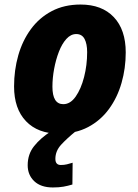

<svg xmlns="http://www.w3.org/2000/svg" viewBox="-20 -579 610 846"><path d="M240 10Q147 10 94.5 -45Q42 -100 42 -198Q42 -270 60.5 -335Q79 -400 116 -450.5Q153 -501 208 -530Q263 -559 335 -559Q429 -559 481.5 -503.5Q534 -448 534 -348Q534 -278 515.5 -213.5Q497 -149 460 -98.5Q423 -48 368 -19Q313 10 240 10ZM259 -120Q290 -120 313.5 -153.5Q337 -187 350.5 -239.5Q364 -292 364 -349Q364 -386 352.5 -407.5Q341 -429 316 -429Q292 -429 272.5 -407.5Q253 -386 239.5 -351Q226 -316 218.5 -275.5Q211 -235 211 -197Q211 -120 259 -120ZM213 247Q160 247 131 219.5Q102 192 102 149Q102 100 130.5 64.5Q159 29 204 0H313Q276 30 250 58Q224 86 224 121Q224 148 248 148Q263 148 275 145Q287 142 300 138L299 234Q279 240 259.5 243.5Q240 247 213 247Z"/></svg>

Font: Noto Sans Disp ExtBd
Style: Italic
Weight: 800
Italic angle: -12°
Designer: Monotype Design Team
Foundry: Monotype Imaging Inc.
Version: Version 2.000;GOOG;noto-source:20170915:90ef993387c0